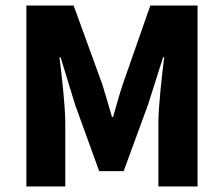

<svg xmlns="http://www.w3.org/2000/svg" viewBox="-20 -671 806 691"><path d="M75 0H215V-226C215 -290 202 -401 194 -465H198L250 -295L337 -55H425L513 -295L567 -465H571C563 -401 550 -290 550 -226V0H691V-651H521L422 -368C409 -330 399 -291 387 -250H383C371 -291 360 -330 348 -368L245 -651H75Z"/></svg>

Font: DAIFUKU Sans
Style: Bold
Weight: 700
Designer: Original font ‘Source Han Sans JP’ : Paul D. Hunt
Foundry: Daifuku
Version: Version 1.000